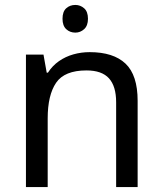

<svg xmlns="http://www.w3.org/2000/svg" viewBox="-20 -757 658 777"><path d="M285 -737Q305 -737 320.5 -723.5Q336 -710 336 -681Q336 -653 320.5 -639Q305 -625 285 -625Q263 -625 248 -639Q233 -653 233 -681Q233 -710 248 -723.5Q263 -737 285 -737ZM343 -546Q439 -546 488 -499.5Q537 -453 537 -349V0H450V-343Q450 -408 421 -440Q392 -472 330 -472Q241 -472 207 -422Q173 -372 173 -278V0H85V-536H156L169 -463H174Q192 -491 218.5 -509.5Q245 -528 277 -537Q309 -546 343 -546Z"/></svg>

Font: usinhala85
Style: Book
Weight: 400
Designer: Jelle Bosma - Monotype Design Team
Foundry: Monotype Imaging Inc.
Version: Version 2.003